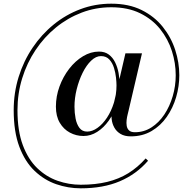

<svg xmlns="http://www.w3.org/2000/svg" viewBox="-20 -810 1050 1044"><path d="M419 214Q350.5 214 285.5 191.5Q220.5 169 168.2 119.2Q116 69.5 85.2 -12Q54.5 -93.5 54.5 -211Q54.5 -305 81.2 -391.2Q108 -477.5 156.8 -550Q205.5 -622.5 271.8 -676.5Q338 -730.5 417.5 -760.2Q497 -790 585 -790Q680 -790 749.8 -755.5Q819.5 -721 865 -664Q910.5 -607 932.8 -538.2Q955 -469.5 955 -401Q955 -341 937.8 -282Q920.5 -223 887 -174.8Q853.5 -126.5 804.2 -97.5Q755 -68.5 691 -68.5Q657.5 -68.5 635.5 -81.8Q613.5 -95 601.8 -116Q590 -137 587.2 -162Q584.5 -187 590 -210L662 -520H752L679.5 -210Q678 -202.5 674.2 -188.2Q670.5 -174 668.5 -157.5Q666.5 -141 669 -125.8Q671.5 -110.5 681.8 -100.8Q692 -91 713.5 -91Q762.5 -91 803.2 -117Q844 -143 873.5 -187.2Q903 -231.5 919.2 -287Q935.5 -342.5 935.5 -401Q935.5 -467 914.8 -532.2Q894 -597.5 851 -651.5Q808 -705.5 741.8 -738Q675.5 -770.5 584.5 -770.5Q500.5 -770.5 424.2 -741.5Q348 -712.5 284.2 -660.5Q220.5 -608.5 173.5 -538.2Q126.5 -468 100.8 -384.8Q75 -301.5 75 -211Q75 -98.5 104 -21Q133 56.5 182.2 104Q231.5 151.5 293 173Q354.5 194.5 419 194.5Q499.5 194.5 563 179Q626.5 163.5 677.8 131.8Q729 100 772 51.5L785 64Q722 137 631.8 175.5Q541.5 214 419 214ZM434 -70.5Q394.5 -70.5 360.2 -88.8Q326 -107 305 -142.5Q284 -178 284 -230Q284 -286.5 303.5 -339.8Q323 -393 356.2 -436Q389.5 -479 431.5 -504.2Q473.5 -529.5 518 -529.5Q550 -529.5 571.5 -513.5Q593 -497.5 606 -471Q619 -444.5 624.8 -413.2Q630.5 -382 630.5 -351Q630.5 -294 614.8 -243.2Q599 -192.5 571.2 -153.8Q543.5 -115 508.2 -92.8Q473 -70.5 434 -70.5ZM454 -94.5Q482 -94.5 510.2 -114.8Q538.5 -135 561.8 -170.2Q585 -205.5 599.2 -250.8Q613.5 -296 613.5 -345.5Q613.5 -361.5 610.8 -387.8Q608 -414 599.8 -441Q591.5 -468 574.5 -486.5Q557.5 -505 529 -505Q501.5 -505 475.5 -480Q449.5 -455 429.2 -414Q409 -373 397 -324.8Q385 -276.5 385 -230Q385 -196.5 391 -165.5Q397 -134.5 412 -114.5Q427 -94.5 454 -94.5Z"/></svg>

Font: Bodoni Moda
Style: Regular
Weight: 400
Designer: Owen Earl
Foundry: indestructible type
Version: Version 2.005